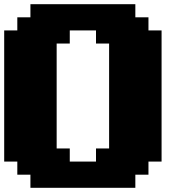

<svg xmlns="http://www.w3.org/2000/svg" viewBox="-20 -895 915 915"><path d="M125 0H625V-62.5H687.5V-125H750V-750H687.5V-812.5H625V-875H125V-812.5H62.5V-750H0V-125H62.5V-62.5H125ZM437.5 -125H312.5V-187.5H250V-687.5H312.5V-750H437.5V-687.5H500V-187.5H437.5Z"/></svg>

Font: Faithful 32x
Style: Bold
Weight: 400
Foundry: Faithful Resource Pack
Version: Version 1.0; January 27, 2023